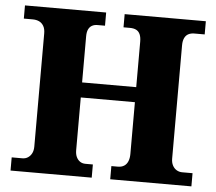

<svg xmlns="http://www.w3.org/2000/svg" viewBox="-51 -770 931 827"><g transform="rotate(5 414.5 -357.0)"><path d="M24 0V-57H70Q84 -57 94.5 -64Q105 -71 111 -83Q117 -95 117 -112V-601Q117 -621 109.5 -633.5Q102 -646 90 -651.5Q78 -657 62 -657H24V-714H375V-657H343Q329 -657 319 -651.5Q309 -646 303.5 -634.5Q298 -623 298 -604V-405H532V-602Q532 -621 526.5 -633.5Q521 -646 510 -651.5Q499 -657 483 -657H455V-714H806V-657H761Q747 -657 736 -651.5Q725 -646 719 -633.5Q713 -621 713 -602V-112Q713 -95 719.5 -82.5Q726 -70 737 -63.5Q748 -57 761 -57H806V0H455V-57H483Q499 -57 510 -64Q521 -71 526.5 -84.5Q532 -98 532 -116V-340H298V-112Q298 -95 303.5 -83Q309 -71 319 -64Q329 -57 343 -57H375V0Z"/></g></svg>

Font: Noto Serif Hebrew ExtraBold
Style: Regular
Weight: 800
Version: Version 2.003